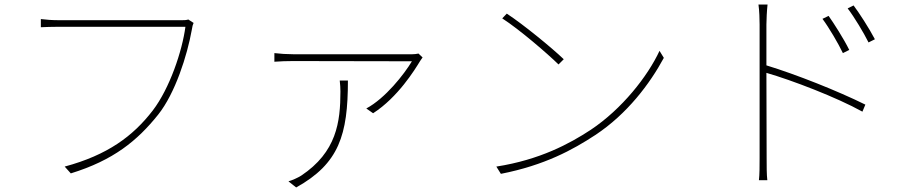

<svg xmlns="http://www.w3.org/2000/svg" viewBox="-20 -765 4040 846"><path d="M833 -664 810 -679C799 -676 792 -676 781 -676C746 -676 280 -676 241 -676C208 -676 185 -678 160 -681V-645C185 -646 206 -647 240 -647C280 -647 742 -647 797 -647C783 -541 728 -376 653 -278C566 -165 454 -82 265 -31L292 -1C480 -59 585 -145 677 -260C752 -354 805 -521 825 -633C828 -651 829 -655 833 -664Z M1842 -512 1824 -529C1815 -527 1805 -526 1797 -526C1743 -526 1299 -526 1272 -526C1246 -526 1213 -528 1189 -531V-493C1213 -495 1246 -496 1272 -496C1299 -496 1732 -495 1795 -495C1761 -438 1678 -332 1594 -287L1624 -266C1733 -336 1808 -458 1831 -496C1835 -502 1839 -507 1842 -512ZM1513 -410H1477C1479 -392 1480 -377 1480 -362C1480 -227 1463 -95 1307 9C1291 19 1268 29 1251 34L1285 61C1474 -44 1513 -171 1513 -410Z M2213 -705 2193 -684C2269 -635 2392 -529 2441 -481L2464 -504C2412 -554 2285 -658 2213 -705ZM2167 -31 2187 1C2380 -37 2504 -105 2603 -170C2744 -263 2844 -397 2905 -510L2886 -541C2834 -429 2721 -285 2583 -193C2490 -132 2359 -61 2167 -31Z M3631 -695 3604 -682C3633 -643 3674 -573 3694 -531L3722 -545C3698 -594 3653 -664 3631 -695ZM3741 -741 3715 -728C3745 -689 3786 -620 3807 -578L3835 -592C3810 -640 3764 -711 3741 -741ZM3327 -69C3327 -34 3327 4 3324 29H3361C3358 4 3358 -34 3358 -69L3357 -444C3468 -412 3667 -336 3780 -273L3793 -304C3672 -364 3488 -437 3357 -477V-657C3357 -676 3359 -719 3362 -745H3322C3326 -718 3327 -678 3327 -657C3327 -574 3327 -104 3327 -69Z"/></svg>

Font: Harano Aji Gothic ExtraLight
Style: Regular
Weight: 250
Foundry: Masamichi Hosoda
Version: HaranoAjiGothic-ExtraLight version 20230610;ttx 4.39.4